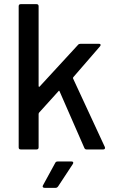

<svg xmlns="http://www.w3.org/2000/svg" viewBox="-20 -720 552 925"><path d="M70 -10V-690Q70 -700 80 -700H156Q166 -700 166 -690V-305Q166 -303 168 -302Q170 -301 171 -303L356 -504Q360 -509 368 -509H457Q463 -509 464.5 -505.5Q466 -502 462 -497L333 -348Q331 -344 332 -342L485 -12L486 -8Q486 0 477 0H397Q389 0 386 -8L267 -280Q265 -285 262 -281L168 -177Q166 -173 166 -172V-10Q166 0 156 0H80Q70 0 70 -10ZM187 173 246 65Q249 58 258 58H325Q331 58 332.5 61.5Q334 65 331 70L260 178Q255 185 248 185H195Q189 185 186.5 181.5Q184 178 187 173Z"/></svg>

Font: Amber EN Medium
Style: Regular
Weight: 500
Designer: Jeremy Tribby
Foundry: Tribby Type Co.
Version: Version 1.403 November 24, 2021